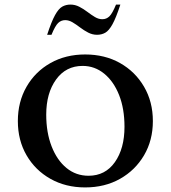

<svg xmlns="http://www.w3.org/2000/svg" viewBox="-20 -809 746 839"><path d="M352 10Q267 10 200.5 -27.5Q134 -65 96 -130.5Q58 -196 58 -280Q58 -364 96 -430Q134 -496 200.5 -533.5Q267 -571 352 -571Q438 -571 504.5 -533.5Q571 -496 609.5 -430Q648 -364 648 -280Q648 -196 609.5 -130.5Q571 -65 504.5 -27.5Q438 10 352 10ZM367 -41Q440 -41 482 -100.5Q524 -160 524 -255Q524 -334 500.5 -393.5Q477 -453 435.5 -487Q394 -521 341 -521Q268 -521 225 -461.5Q182 -402 182 -308Q182 -230 205.5 -169.5Q229 -109 270.5 -75Q312 -41 367 -41ZM186 -657Q205 -715 220.5 -743Q236 -771 252 -780Q268 -789 288 -789Q308 -789 326.5 -779.5Q345 -770 362 -757Q379 -744 395 -734.5Q411 -725 427 -725Q445 -725 458 -737.5Q471 -750 487 -789H506Q487 -731 471.5 -703Q456 -675 440 -666Q424 -657 404 -657Q384 -657 365.5 -666.5Q347 -676 330 -689Q313 -702 297 -711.5Q281 -721 265 -721Q247 -721 234 -708.5Q221 -696 205 -657Z"/></svg>

Font: Spectral SC SemiBold
Style: Regular
Weight: 600
Designer: Jean-Baptiste Levee
Foundry: Production Type
Version: Version 2.001